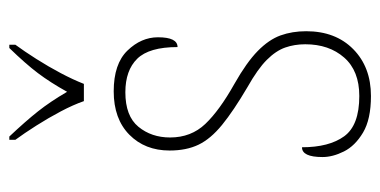

<svg xmlns="http://www.w3.org/2000/svg" viewBox="-222 -584 816 412"><g transform="rotate(-90 186.0 -378.0)"><path d="M186 10Q136 10 107.5 -7Q79 -24 67 -48Q55 -72 55 -94Q55 -138 76 -138Q76 -80 99.5 -47.5Q123 -15 186 -15Q240 -15 268.5 -47.5Q297 -80 297 -131Q297 -154 290 -174Q283 -194 263.5 -213.5Q244 -233 205 -255Q154 -285 124 -309.5Q94 -334 81.5 -360Q69 -386 69 -422Q69 -475 103 -508.5Q137 -542 196 -542Q255 -542 283.5 -512.5Q312 -483 312 -447Q312 -405 291 -405Q291 -466 266 -491.5Q241 -517 194 -517Q143 -517 120 -489Q97 -461 97 -421Q97 -376 126 -345.5Q155 -315 212 -283Q258 -257 282.5 -233Q307 -209 316 -184Q325 -159 325 -129Q325 -66 286.5 -28Q248 10 186 10ZM175 -606Q167 -629 153 -655.5Q139 -682 122.5 -708Q106 -734 92 -753V-766H99Q132 -731 153 -704.5Q174 -678 195 -642Q215 -678 235 -704.5Q255 -731 289 -766H296V-753Q282 -734 265.5 -708Q249 -682 235 -655.5Q221 -629 212 -606Z"/></g></svg>

Font: Noto Serif Ethiopic SemiCondensed Thin
Style: Regular
Weight: 100
Width: 4
Designer: Monotype Design Team
Foundry: Monotype Imaging Inc.
Version: Version 2.102; ttfautohint (v1.8.4.7-5d5b)